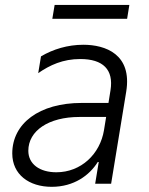

<svg xmlns="http://www.w3.org/2000/svg" viewBox="-20 -731 594 764"><path d="M494.7 -711.3H197.4L188.2 -656.2H485.8ZM185.7 12.4C274.5 12.4 336.3 -33.7 369 -86.3H372.9L358.7 0H422.2L482.2 -366.1C506.7 -515.6 398.8 -552.9 311.8 -552.9C249.3 -552.9 191.4 -535.2 143.1 -506.7L132.1 -440C178.3 -471.9 230.1 -496.1 299.4 -496.1C389.9 -496.1 432.9 -454.2 419.7 -371.8L411.6 -321.4H305C136 -321.4 28.8 -239.7 28.8 -120.4C28.8 -36.6 95.5 12.4 185.7 12.4ZM204.2 -45.5C137.8 -45.5 92.7 -78.1 92.7 -131C92.7 -210.9 173.7 -265.6 295.8 -265.6H402.3L393.8 -213.1C378.2 -117.9 302.6 -45.5 204.2 -45.5Z"/></svg>

Font: TID UI Light
Style: Italic
Weight: 300
Italic angle: -9.39999°
Designer: The TID Project Authors
Foundry: Bakken & Bæck
Version: Version 1.001;hotconv 1.0.109;makeotfexe 2.5.65596